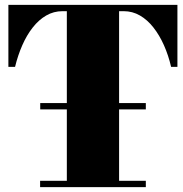

<svg xmlns="http://www.w3.org/2000/svg" viewBox="-20 -770 754 790"><path d="M145.5 -320V-346H580V-320ZM145 0V-26H255V-724H237Q201 -724 170.2 -706.2Q139.5 -688.5 114.8 -657Q90 -625.5 71.8 -584Q53.5 -542.5 42 -495H14.5V-750H710V-495H684Q673 -542.5 654.5 -584Q636 -625.5 611.2 -657Q586.5 -688.5 555.8 -706.2Q525 -724 489 -724H470V-26H580V0Z"/></svg>

Font: Bodoni Moda 9pt Black
Style: Regular
Weight: 900
Designer: Owen Earl
Foundry: indestructible type
Version: Version 2.005